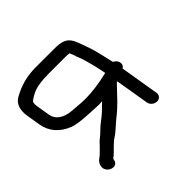

<svg xmlns="http://www.w3.org/2000/svg" viewBox="-143 -600 773 773"><g transform="rotate(-45 243.5 -214.0)"><path d="M424.6 -50.1 397 -216.1C410 -222.9 411.2 -239.2 402.5 -251.1C399.1 -255.9 396.2 -258.7 388.5 -262.6C378.9 -299.9 371.6 -343 357.6 -379.1C351.1 -395.9 348.1 -409 338.3 -429.6C322.4 -463.2 294.6 -467 256.5 -467H151.4C102.9 -467 60.4 -455.1 19.6 -432C-6.4 -417.5 -14.7 -388.7 -8.5 -351.5L1.2 -293.1C8.7 -248 38 -214.3 85.1 -195.7C99.6 -190 121 -186.7 153.8 -184.2C189.5 -181.8 213.8 -180.5 227.9 -180.5C233.4 -180.5 238.5 -180.8 245.9 -181.4L233.6 -170.2L233.3 -169.9C219.6 -155.2 204.4 -141.7 187.9 -129.5C161.2 -109.8 152.1 -95.9 133.6 -82.2C121 -72.9 115.2 -63.6 107 -56.1C98.3 -47.9 84.7 -33 76 -27.3C64.1 -21.1 46.9 3.9 63.5 25.2C68.4 31.8 75.8 36.2 83.8 38.1C101.7 42.4 112.3 30.7 113.3 14.4C126.7 5.6 140.7 -11 148.8 -18.1C159.4 -27.3 164.7 -34.8 176.2 -41.8C197.4 -54.6 222.5 -80.8 240.5 -94.6C261.6 -110.9 272 -122.2 286.8 -135.9L331.4 -182.9C335 -187 338.1 -190.3 341.2 -193.2C341.7 -193.4 342.9 -194 345.5 -195.1L369.6 -50.1C372 -35.9 386.5 -24 401.5 -24C416.5 -24 427 -35.9 424.6 -50.1ZM132.9 -240.1C90.5 -243.4 61.3 -262.4 56.1 -293.9L46.6 -350.8C44.5 -363.4 45.4 -371.7 47.4 -376C48.6 -378.5 59 -387.4 80.4 -397.6C100.1 -407 130.8 -412 169.7 -412H265.6C276.6 -412 283.6 -411.6 289.2 -410.6L294.5 -398.4C297 -392.8 298.3 -388.4 298.8 -385.4L299 -384.6L299.2 -383.7C300.8 -378.8 303 -373.2 305.8 -367C312.1 -353 314.1 -339.6 320.3 -318.7C324.9 -303.2 330.6 -274.1 335.2 -253.2C289.4 -241.6 241.4 -235.5 203.9 -235.5C178.3 -235.5 158.6 -238.7 132.9 -240.1Z"/></g></svg>

Font: MewTooHand
Style: BdLta
Weight: 400
Designer: Mew Too, Robert Jablonski
Version: Version 0.77